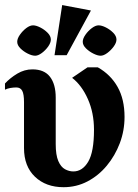

<svg xmlns="http://www.w3.org/2000/svg" viewBox="-21 -740 559 775"><path d="M235.6 15.6Q164.3 15.6 120.1 -26.6Q75.9 -68.8 75.9 -142.4V-328Q75.9 -360 68.7 -373.5Q61.5 -387 45 -387Q33.1 -387 20.9 -384.9Q8.8 -382.8 -0.9 -378V-403Q20 -425.5 48.8 -442.8Q77.6 -460 109.7 -460Q157.7 -460 180.8 -430Q203.9 -400 203.9 -346V-158.4Q203.9 -114.4 214.3 -90.1Q224.7 -65.9 241.4 -56.9Q258 -48 275.1 -48Q311.8 -48 335.1 -87.4Q358.4 -126.9 358.4 -216.1Q358.4 -284.4 333.8 -339.9Q309.3 -395.4 270.1 -425.9L332.1 -468.1H374Q425.5 -439 453.6 -389.2Q481.7 -339.5 481.7 -268Q481.7 -212.6 462.6 -162Q443.4 -111.4 409.9 -71.1Q376.5 -30.9 331.9 -7.6Q287.4 15.6 235.6 15.6ZM199.1 -517.3 230 -719.6 346.1 -697.6 248.1 -517.3ZM121 -515.1Q108.1 -515.1 91.1 -523.6Q74.1 -532 61.3 -544.8Q48.5 -557.6 48.5 -571.3Q48.5 -584.3 59.4 -599.8Q70.3 -615.4 85 -626.6Q99.8 -637.7 112.4 -637.7Q124.6 -637.7 141.3 -629.3Q158 -620.9 171.1 -607.8Q184.2 -594.6 184.2 -580.4Q184.2 -567.4 173.4 -552.1Q162.5 -536.9 147.8 -526Q133 -515.1 121 -515.1ZM385.2 -515.1Q373 -515.1 356 -523.6Q339 -532 326 -544.8Q313 -557.6 313 -571.3Q313 -584.3 323.9 -599.8Q334.7 -615.4 349.7 -626.6Q364.6 -637.7 376.9 -637.7Q389.5 -637.7 406.2 -629.3Q422.9 -620.9 436 -607.8Q449.1 -594.6 449.1 -580.4Q449.1 -567.4 437.9 -552.1Q426.7 -536.9 412 -526Q397.2 -515.1 385.2 -515.1Z"/></svg>

Font: Ancizar Serif Light
Style: Regular
Weight: 300
Designer: Cesar Puertas, Viviana Monsalve, Julian Moncada, Julian Prieto, Jose Castro, Felipe Aragon, Mariel Hernandez, Sara Alarc
Version: Version 8.100